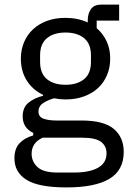

<svg xmlns="http://www.w3.org/2000/svg" viewBox="-20 -606 568 838"><path d="M520 57Q520 137 457.5 174.5Q395 212 270 212Q149 212 96 179Q43 146 43 85Q43 43 65 19.5Q87 -4 125 -15V-26Q79 -48 79 -98Q79 -137 104 -157.5Q129 -178 168 -188V-192Q122 -214 96.5 -255Q71 -296 71 -350Q71 -389 85 -422Q99 -455 124.5 -478.5Q150 -502 185.5 -515Q221 -528 265 -528Q320 -528 363 -508V-517Q363 -547 377 -566.5Q391 -586 423 -586H500V-516H402V-483Q430 -459 445.5 -425.5Q461 -392 461 -350Q461 -311 447 -278Q433 -245 407.5 -221.5Q382 -198 346 -185Q310 -172 266 -172Q241 -172 216 -177Q190 -170 169 -156.5Q148 -143 148 -119Q148 -96 170 -88Q192 -80 227 -80H337Q433 -80 476.5 -43.5Q520 -7 520 57ZM445 63Q445 32 421.5 13.5Q398 -5 338 -5H166Q118 17 118 65Q118 99 143.5 123Q169 147 230 147H304Q371 147 408 126Q445 105 445 63ZM266 -236Q317 -236 347 -260.5Q377 -285 377 -336V-364Q377 -415 347 -439.5Q317 -464 266 -464Q215 -464 185 -439.5Q155 -415 155 -364V-336Q155 -285 185 -260.5Q215 -236 266 -236Z"/></svg>

Font: IBM Plex Thai
Style: Regular
Weight: 400
Designer: Mike Abbink, Paul van der Laan, Pieter van Rosmalen, Ben Mitchell, Mark Frömberg
Foundry: Bold Monday
Version: Version 1.0